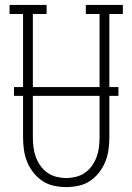

<svg xmlns="http://www.w3.org/2000/svg" viewBox="-20 -755 540 783"><path d="M250 8Q225 8 199.5 2.5Q174 -3 153 -17Q132 -31 116 -51.5Q100 -72 90.5 -95.5Q81 -119 77.5 -144.5Q74 -170 74 -195V-698H19V-735H170V-698H114V-195Q114 -175 116.5 -154.5Q119 -134 126 -115Q133 -96 145 -79Q157 -62 173.5 -50.5Q190 -39 210 -34Q230 -29 250 -29Q270 -29 290 -34Q310 -39 326.5 -50.5Q343 -62 355 -79Q367 -96 374 -115Q381 -134 383.5 -154.5Q386 -175 386 -195V-698H330V-735H481V-698H426V-195Q426 -170 422.5 -144.5Q419 -119 409.5 -95.5Q400 -72 384 -51.5Q368 -31 347 -17Q326 -3 300.5 2.5Q275 8 250 8ZM37 -364V-400H463V-364Z"/></svg>

Font: Iosevka Slab Extralight
Style: Regular
Weight: 200
Monospace: yes
Designer: Belleve Invis
Foundry: Belleve Invis
Version: Version 11.1.1; ttfautohint (v1.8.3)